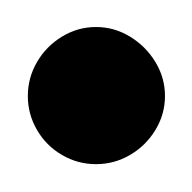

<svg xmlns="http://www.w3.org/2000/svg" viewBox="-20 -980 140 140"><path d="M0.3 -910Q0.3 -896.7 7 -885.2Q13.7 -873.7 25.2 -867Q36.7 -860.3 50 -860.3Q63.3 -860.3 74.8 -867Q86.3 -873.7 93.3 -885.2Q100.3 -896.7 100.3 -910Q100.3 -923.3 93.3 -934.8Q86.3 -946.3 74.8 -953.3Q63.3 -960.3 50 -960.3Q36.7 -960.3 25.2 -953.3Q13.7 -946.3 7 -934.8Q0.3 -923.3 0.3 -910Z"/></svg>

Font: Linefont Thin
Style: Regular
Weight: 100
Monospace: yes
Version: Version 3.002;gftools[0.9.33]